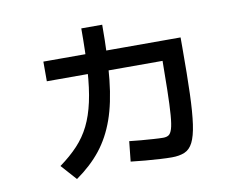

<svg xmlns="http://www.w3.org/2000/svg" viewBox="-76 -751 1152 904"><g transform="rotate(-10 500.0 -298.5)"><path d="M680 26Q656 26 623 24Q590 22 554 19Q518 16 485 12L495 -84Q519 -81 550 -78.5Q581 -76 610 -74Q639 -72 656 -72Q672 -72 682 -78.5Q692 -85 698.5 -106Q705 -127 708.5 -171.5Q712 -216 713.5 -291.5Q715 -367 716 -482L777 -429H162V-523H818V-474Q818 -343 815 -254Q812 -165 804 -109.5Q796 -54 781 -24.5Q766 5 741 15.5Q716 26 680 26ZM156 -25Q207 -62 243 -100.5Q279 -139 302.5 -186.5Q326 -234 340 -297.5Q354 -361 359.5 -446.5Q365 -532 365 -646H465Q465 -494 453.5 -384.5Q442 -275 414 -196.5Q386 -118 339.5 -59.5Q293 -1 222 49Z"/></g></svg>

Font: M PLUS 1 Thin Medium
Style: Regular
Weight: 500
Version: Version 1.001